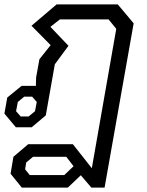

<svg xmlns="http://www.w3.org/2000/svg" viewBox="-23 -578 668 872"><path d="M25 211 38 134 105 77H308L394 186L505 -447L470 -490H249L206 -456L288 -370L226 -286L185 -54L121 0H49L-3 -62L10 -135L75 -188H140L141 -226L156 -309L207 -373L120 -461L234 -558H512L584 -472L452 274H392L344 218L285 274H76ZM107 -49 136 -73 144 -115 123 -139H87L58 -115L50 -73L71 -49ZM269 217 311 177 278 134H127L96 160L91 191L112 217Z"/></svg>

Font: Chakra Petch
Style: Italic
Weight: 400
Italic angle: -10°
Designer: Katatrad Aksorn Co.,Ltd.
Foundry: Cadson Demak Co.,Ltd.
Version: Version 1.000; ttfautohint (v1.6)